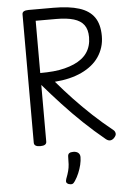

<svg xmlns="http://www.w3.org/2000/svg" viewBox="-74 -996 886 1347"><g transform="rotate(-5 368.5 -323.0)"><path d="M179 14Q157 14 146 7Q135 0 135 -14V-918Q135 -932 146.5 -938.5Q158 -945 180 -945H355Q465 -945 536 -922.5Q607 -900 641.5 -850.5Q676 -801 676 -718Q676 -676 664.5 -639.5Q653 -603 632 -572Q611 -541 580 -516Q549 -491 509.5 -472.5Q470 -454 422.5 -442.5Q375 -431 320 -427Q376 -361 436.5 -297Q497 -233 562.5 -172Q628 -111 699 -54Q710 -46 713 -30.5Q716 -15 697 4Q684 16 670 16.5Q656 17 641 5Q564 -58 491 -127.5Q418 -197 351 -269.5Q284 -342 223 -413V-14Q223 0 212 7Q201 14 179 14ZM223 -497Q273 -497 316 -501Q359 -505 396 -514.5Q433 -524 462.5 -537Q492 -550 515.5 -568Q539 -586 554.5 -608.5Q570 -631 578 -658.5Q586 -686 586 -718Q586 -772 562.5 -804Q539 -836 490.5 -850.5Q442 -865 368 -865H223ZM353 296Q341 291 338 282.5Q335 274 340 259Q352 228 358 205Q364 182 365.5 158.5Q367 135 367 105Q367 88 376.5 81Q386 74 405 74Q428 74 440.5 85Q453 96 453 115Q453 140 446 169Q439 198 427 226.5Q415 255 399 279Q389 295 379 298Q369 301 353 296Z"/></g></svg>

Font: Playwrite HU
Style: Regular
Weight: 400
Designer: Veronika Burian, José Scaglione
Foundry: TypeTogether
Version: Version 1.002